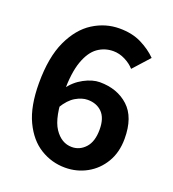

<svg xmlns="http://www.w3.org/2000/svg" viewBox="-126 -764 787 873"><g transform="rotate(20 267.5 -327.0)"><path d="M286.1 12.2Q221.7 12.2 166.5 -21.5Q111.3 -55.2 77.6 -126Q43.9 -196.8 43.9 -309.1Q43.9 -434.6 80.8 -513.7Q117.7 -592.8 177 -630.1Q236.3 -667.5 304.2 -667.5Q365.7 -667.5 410.6 -645Q455.6 -622.6 486.3 -591.3L415.5 -512.7Q397.5 -533.2 369.6 -547.1Q341.8 -561 313 -561Q271.5 -561 238 -537.4Q204.6 -513.7 184.8 -458.5Q165 -403.3 165 -309.1Q165 -188 198.7 -137.2Q232.4 -86.4 283.2 -86.4Q321.3 -86.4 348.4 -116.2Q375.5 -146 375.5 -204.1Q375.5 -259.3 349.1 -286.1Q322.8 -313 278.8 -313Q251.5 -313 221.2 -295.4Q190.9 -277.8 165.5 -235.4L159.2 -324.7Q186 -363.3 227.1 -385.3Q268.1 -407.2 303.2 -407.2Q388.2 -407.2 442.4 -357.4Q496.6 -307.6 496.6 -204.1Q496.6 -137.7 467.5 -89.1Q438.5 -40.5 390.6 -14.2Q342.8 12.2 286.1 12.2Z"/></g></svg>

Font: Akatab ExtraBold
Style: Regular
Weight: 800
Designer: SIL International
Foundry: SIL International
Version: Version 3.000